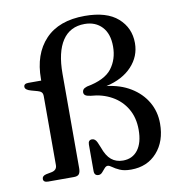

<svg xmlns="http://www.w3.org/2000/svg" viewBox="-82 -797 824 884"><g transform="rotate(-10 330.0 -355.0)"><path d="M628 -174Q628 -91 582 -39.5Q536 12 460.5 12Q428.5 12 408.2 3Q388 -6 376 -15Q364 -24 356.5 -24Q348.5 -24 341.2 -15.5Q334 -7 326.2 1.8Q318.5 10.5 308.5 10.5Q288.5 10.5 288.5 -11.5V-135Q288.5 -156.5 306.5 -156.5Q321.5 -156.5 330 -137.5L340.5 -112.5Q354.5 -72 376.5 -53.8Q398.5 -35.5 431 -35.5Q475.5 -35.5 500.8 -69Q526 -102.5 526 -163Q526 -219.5 501.5 -261.2Q477 -303 433.8 -327.2Q390.5 -351.5 335.5 -355Q317 -357.5 310.5 -362.8Q304 -368 304 -377Q304 -384 308.5 -389.8Q313 -395.5 326.5 -400Q411 -415.5 443.8 -458.2Q476.5 -501 476.5 -561Q476.5 -620.5 446 -653Q415.5 -685.5 365 -685.5Q296.5 -685.5 261 -632Q225.5 -578.5 225.5 -477.5V-36Q225.5 -17.5 219 -8.8Q212.5 0 195 0H74.5Q52 0 52 -16Q52 -30.5 72 -35L98 -40Q122.5 -45.5 122.5 -68.5V-390.5Q122.5 -403.5 116.5 -409.5Q110.5 -415.5 99 -418.5L70 -426.5Q42 -434 42 -448.5Q42 -463.5 63.5 -463.5H123.5V-471Q123.5 -587 187.2 -654.5Q251 -722 372 -722Q474.5 -722 526.5 -676Q578.5 -630 578.5 -559Q578.5 -497 535.2 -450.5Q492 -404 415 -386.5Q479 -379 527 -349.8Q575 -320.5 601.5 -275.2Q628 -230 628 -174Z"/></g></svg>

Font: Fraunces 9pt S000
Style: Regular
Weight: 400
Version: Version 1.000; ttfautohint (v1.8.3)